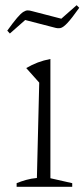

<svg xmlns="http://www.w3.org/2000/svg" viewBox="-20 -719 325 739"><path d="M44 0V-14Q61 -21 80.5 -26.5Q100 -32 122 -34L131 -401L81 -457Q103 -470 125.5 -478.5Q148 -487 174 -492V-33L258 -14V0ZM18 -590 8 -601Q31 -633 45.5 -650Q60 -667 69.5 -673Q79 -679 86.5 -679Q94 -679 104 -676L216 -647L275 -699L285 -689Q256 -648 239.5 -630.5Q223 -613 212.5 -611Q202 -609 189 -613L77 -642Z"/></svg>

Font: Piazzolla Thin Thin
Style: Regular
Weight: 250
Version: Version 2.005